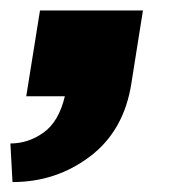

<svg xmlns="http://www.w3.org/2000/svg" viewBox="-51 -187 371 373"><path d="M-30.8 91.7Q4.2 91.7 33.8 70.4Q63.3 49.2 75 0H0L26.7 -166.7H226.7L204.2 -25Q190 66.7 124.2 116.7Q58.3 166.7 -26.7 166.7Z"/></svg>

Font: BoonTook
Style: Italic
Weight: 400
Italic angle: -9°
Designer: Sungsit Sawaiwan
Foundry: FontUni
Version: Version 3.0